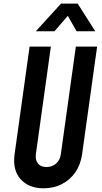

<svg xmlns="http://www.w3.org/2000/svg" viewBox="-20 -1002 552 1038"><path d="M505 -750 424 -169Q416 -112 387.2 -70.5Q358.5 -29 314.2 -6.5Q270 16 215.5 16Q135.5 16 91.2 -33.5Q47 -83 59 -169L140 -750H255L174 -169Q170 -137.5 185 -118.2Q200 -99 231.5 -99Q262.5 -99 283.8 -118.2Q305 -137.5 309 -169L390 -750ZM173.5 -833 310 -982.5H400L495 -833H394L346.5 -916.5L274.5 -833Z"/></svg>

Font: Mohave Light SemiBold
Style: Italic
Weight: 600
Italic angle: -8°
Version: Version 2.003